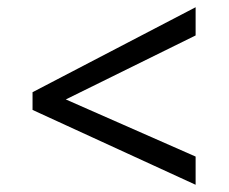

<svg xmlns="http://www.w3.org/2000/svg" viewBox="-20 -588 632 531"><path d="M70 -284V-333L521 -568V-490L162 -313L521 -155V-77Z"/></svg>

Font: lmalayalam15
Style: Book
Weight: 400
Designer: Jelle Bosma - Monotype Design Team
Foundry: Monotype Imaging Inc.
Version: Version 2.003